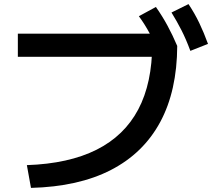

<svg xmlns="http://www.w3.org/2000/svg" viewBox="-20 -875 1040 936"><path d="M111 -70Q315 -77 450.5 -145Q586 -213 654 -341.5Q722 -470 722 -660L781 -598H67V-711H810L844 -651Q843 -432 761 -280Q679 -128 521 -46.5Q363 35 131 41ZM757 -612Q733 -668 710 -711.5Q687 -755 657 -796L740 -841Q771 -797 796 -751Q821 -705 844 -651ZM908 -627Q887 -684 864.5 -728Q842 -772 816 -814L899 -855Q929 -810 951.5 -763Q974 -716 994 -661Z"/></svg>

Font: M PLUS 1 SemiBold
Style: Regular
Weight: 600
Designer: Coji Morishita
Foundry: UNDERFOREST DESIGN
Version: Version 1.001